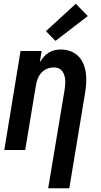

<svg xmlns="http://www.w3.org/2000/svg" viewBox="-20 -803 540 1028"><path d="M238 205 326 -323Q328 -337 329 -350Q330 -363 329 -376Q328 -389 324 -401Q320 -413 312.5 -423Q305 -433 293 -437.5Q281 -442 268 -442Q250 -442 232.5 -435Q215 -428 202.5 -414.5Q190 -401 183 -384Q176 -367 173 -350L115 0H3L90 -530H203L193 -469Q202 -484 213.5 -497.5Q225 -511 240 -520.5Q255 -530 272 -534Q289 -538 305 -538Q332 -538 356.5 -529Q381 -520 398.5 -503Q416 -486 426 -462.5Q436 -439 439.5 -413.5Q443 -388 441.5 -361Q440 -334 436 -308L351 205ZM277 -584 226 -636 386 -783 450 -717Z"/></svg>

Font: Iosevka Curly Oblique
Style: Bold
Weight: 700
Italic angle: -9°
Monospace: yes
Designer: Belleve Invis
Foundry: Belleve Invis
Version: Version 11.1.0; ttfautohint (v1.8.3)